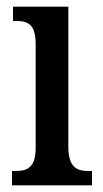

<svg xmlns="http://www.w3.org/2000/svg" viewBox="-20 -556 308 576"><path d="M16 0H256V-43H246C209 -43 185 -55 185 -117V-536H19V-493H30C66 -493 87 -481 87 -423V-113C87 -54 63 -43 26 -43H16Z"/></svg>

Font: Noto Serif Bengali ExtraCondensed Medium
Style: Regular
Weight: 500
Width: 2
Designer: Juan Bruce, Universal Thirst, Indian Type Foundry and the Monotype Design Team.
Foundry: Monotype Imaging Inc.
Version: Version 2.003